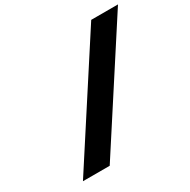

<svg xmlns="http://www.w3.org/2000/svg" viewBox="-180 -996 1157 1168"><g transform="rotate(-30 398.5 -412.5)"><path d="M797.4 -825H609.4L75 0H263Z"/></g></svg>

Font: Hussar
Style: BdWodka
Weight: 700
Foundry: Cannot Into Space Fonts
Version: Version 2.00